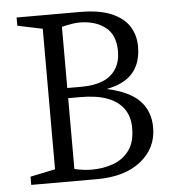

<svg xmlns="http://www.w3.org/2000/svg" viewBox="-47 -653 618 697"><g transform="rotate(-5 261.5 -305.0)"><path d="M39 0V-30L130 -49V-561L39 -580V-610H269Q342 -610 386 -590.5Q430 -571 449.5 -539Q469 -507 469 -467Q469 -407 438 -371Q407 -335 342 -323Q425 -305 461.5 -266.5Q498 -228 498 -169Q498 -94 439 -47Q380 0 279 0ZM263 -36Q305 -36 341 -49Q377 -62 399.5 -92Q422 -122 422 -174Q422 -216 401.5 -244.5Q381 -273 342 -287.5Q303 -302 245 -302H200V-44Q217 -40 232.5 -38Q248 -36 263 -36ZM200 -339H252Q298 -339 329.5 -352Q361 -365 378 -391.5Q395 -418 395 -456Q395 -516 358.5 -544Q322 -572 265 -572Q252 -572 236 -569.5Q220 -567 200 -562Z"/></g></svg>

Font: Manuale Light
Style: Regular
Weight: 300
Designer: Eduardo Tunni / Pablo Cosgaya
Foundry: Eduardo Tunni / Pablo Cosgaya
Version: Version 1.002